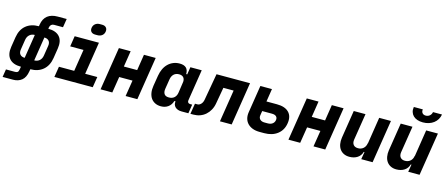

<svg xmlns="http://www.w3.org/2000/svg" viewBox="-56 -1497 5512 2369"><g transform="rotate(15 2700.0 -312.5)"><path d="M191 -15Q92 -15 45.5 -68.5Q-1 -122 15 -222L35 -349Q51 -449 114.5 -502Q178 -555 277 -555H279L282 -575Q295 -655 343.5 -692.5Q392 -730 472 -730H587L569 -620H454Q434 -620 420 -608Q406 -596 402 -575L399 -555Q498 -555 544.5 -502Q591 -449 575 -349L555 -222Q539 -122 475.5 -68.5Q412 -15 314 -15L309 14Q296 94 251.5 129.5Q207 165 141 165H8L24 65H139Q161 65 172.5 56.5Q184 48 189 16L194 -15ZM332 -133Q371 -133 398 -156Q425 -179 432 -222L452 -349Q459 -391 439 -414.5Q419 -438 380 -438ZM138 -222Q131 -179 151 -156Q171 -133 210 -133L258 -438Q219 -438 192 -414.5Q165 -391 158 -349Z M625 0 647 -136H842L886 -415H716L737 -550H1047L982 -136H1137L1115 0ZM912 -705Q917 -737 940.5 -756Q964 -775 998 -775H1028Q1062 -775 1079.5 -755.5Q1097 -736 1092 -704Q1087 -672 1063.5 -653.5Q1040 -635 1005 -635H976Q942 -635 924.5 -654Q907 -673 912 -705Z M1215 0 1302 -550H1452L1420 -346H1590L1622 -550H1772L1685 0H1535L1568 -206H1398L1365 0Z M1834 -210 1856 -345Q1864 -394 1883 -434Q1902 -474 1931 -502Q1960 -530 1997 -545Q2034 -560 2077 -560Q2189 -560 2187 -455H2200L2215 -550H2360L2297 -150Q2294 -132 2303 -121Q2312 -110 2330 -110H2356L2338 5H2252Q2198 5 2169 -23Q2140 -51 2147 -96H2132Q2117 -46 2079 -18Q2041 10 1987 10Q1945 10 1912.5 -6Q1880 -22 1860 -50.5Q1840 -79 1833 -120Q1826 -161 1834 -210ZM2055 -121Q2097 -121 2123 -144.5Q2149 -168 2155 -210L2176 -354Q2178 -390 2159.5 -410Q2141 -430 2104 -430Q2063 -430 2037.5 -406Q2012 -382 2005 -340L1985 -215Q1978 -172 1994.5 -146.5Q2011 -121 2055 -121Z M2549 -550H2977L2890 0H2740L2805 -410H2674L2637 -200Q2629 -154 2608 -116Q2587 -78 2556.5 -51Q2526 -24 2487 -9.5Q2448 5 2404 5H2364L2386 -130H2416Q2442 -130 2462.5 -152Q2483 -174 2489 -210Z M3202 -201Q3197 -168 3217 -148Q3237 -128 3275 -128H3315Q3353 -128 3376 -145.5Q3399 -163 3404 -192Q3409 -222 3391.5 -239.5Q3374 -257 3336 -257H3211ZM3054 -200 3109 -550H3257L3231 -385H3365Q3468 -385 3518 -334Q3568 -283 3553 -191Q3539 -102 3473 -51Q3407 0 3305 0H3245Q3195 0 3156.5 -14.5Q3118 -29 3092.5 -55.5Q3067 -82 3057 -118.5Q3047 -155 3054 -200Z M3615 0 3702 -550H3852L3820 -346H3990L4022 -550H4172L4085 0H3935L3968 -206H3798L3765 0Z M4246 -195 4302 -550H4452L4398 -210Q4392 -168 4411.5 -144Q4431 -120 4471 -120Q4511 -120 4538.5 -144Q4566 -168 4572 -210H4574L4627 -550H4777L4690 0H4545L4561 -95H4552Q4538 -45 4496 -17.5Q4454 10 4394 10Q4354 10 4323 -5Q4292 -20 4272.5 -47Q4253 -74 4246 -112Q4239 -150 4246 -195Z M4846 -195 4902 -550H5052L4998 -210Q4992 -168 5011.5 -144Q5031 -120 5071 -120Q5111 -120 5138.5 -144Q5166 -168 5172 -210H5174L5227 -550H5377L5290 0H5145L5161 -95H5152Q5138 -45 5096 -17.5Q5054 10 4994 10Q4954 10 4923 -5Q4892 -20 4872.5 -47Q4853 -74 4846 -112Q4839 -150 4846 -195ZM5005 -790H5120Q5115 -761 5130 -743Q5145 -725 5174 -725Q5203 -725 5224 -743Q5245 -761 5250 -790H5365Q5359 -755 5342 -726.5Q5325 -698 5298 -677.5Q5271 -657 5236.5 -646Q5202 -635 5161 -635Q5121 -635 5089 -646Q5057 -657 5036.5 -677.5Q5016 -698 5007.5 -726.5Q4999 -755 5005 -790Z"/></g></svg>

Font: JetBrains Mono ExtraBold
Style: Italic
Weight: 800
Designer: Philipp Nurullin, Konstantin Bulenkov
Foundry: JetBrains
Version: Version 1.000; ttfautohint (v1.8.3)